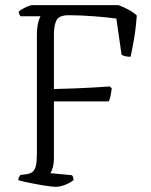

<svg xmlns="http://www.w3.org/2000/svg" viewBox="-20 -724 584 744"><path d="M196 0Q190 0 176.5 -1.5Q163 -3 145.5 -6Q128 -9 109.5 -12.5Q91 -16 75.5 -19.5Q60 -23 51 -26Q51 -33 54 -38Q57 -43 59 -46L83 -49Q97 -51 106 -58Q115 -65 119 -81.5Q123 -98 123 -130V-587Q123 -609 125.5 -624Q128 -639 131.5 -648.5Q135 -658 137 -661H60Q57 -663 54.5 -670Q52 -677 52 -678Q56 -683 66.5 -689Q77 -695 88 -699.5Q99 -704 104 -704H439Q459 -697 479 -686Q499 -675 510 -664Q506 -609 498.5 -567.5Q491 -526 486 -504Q473 -504 464 -506.5Q455 -509 451 -512L431 -652Q396 -657 343.5 -661Q291 -665 246 -665Q209 -665 199 -645.5Q189 -626 189 -592V-379Q234 -380 272 -381.5Q310 -383 343.5 -385Q377 -387 406 -389L413 -381Q411 -365 408 -351Q405 -337 401 -331H189V-113Q189 -91 184.5 -75Q180 -59 175 -53L259 -45Q261 -43 263 -37.5Q265 -32 265 -26Q251 -15 231.5 -7.5Q212 0 196 0Z"/></svg>

Font: Texturina Medium 12pt Thin
Style: Regular
Weight: 250
Version: Version 1.002